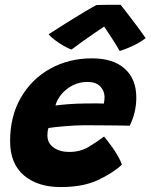

<svg xmlns="http://www.w3.org/2000/svg" viewBox="-20 -775 626 798"><path d="M486.5 -90.5Q449.5 -56 387.5 -26.8Q325.5 2.5 232 2.5Q136.5 2.5 79.2 -46.2Q22 -95 22 -188.5Q22 -292.5 67.2 -370Q112.5 -447.5 189.5 -490Q266.5 -532.5 362 -532.5Q450.5 -532.5 498.5 -489.5Q546.5 -446.5 546.5 -369.5Q546.5 -307 519 -252.5Q512.5 -253 487.8 -253.2Q463 -253.5 431.8 -253.8Q400.5 -254 372.5 -254.2Q344.5 -254.5 331 -254.5Q288.5 -254 246 -250.2Q203.5 -246.5 181.5 -243Q177 -231 177 -212.5Q177 -180 202.8 -161.8Q228.5 -143.5 267.5 -143.5Q313.5 -143.5 348.5 -164.5Q383.5 -185.5 412.5 -207.5Q415 -205 425 -192.2Q435 -179.5 447.8 -161.5Q460.5 -143.5 471.2 -124.5Q482 -105.5 486.5 -90.5ZM210.5 -336.5Q228 -339 261.8 -341.8Q295.5 -344.5 338 -345Q362.5 -345.5 384 -345.2Q405.5 -345 411.5 -344.5Q413 -351 413.8 -358.2Q414.5 -365.5 414.5 -373Q414 -397.5 396.5 -416Q379 -434.5 343 -434.5Q310.5 -434.5 282.8 -420.5Q255 -406.5 236 -384Q217 -361.5 210.5 -336.5ZM481.5 -755Q495.5 -737 514.8 -712.2Q534 -687.5 552.8 -662Q571.5 -636.5 585.5 -616.5Q561.5 -598 531.2 -584Q501 -570 477.5 -563Q462.5 -589.5 442.5 -620Q422.5 -650.5 413 -664.5Q399 -655.5 375 -639Q351 -622.5 324.5 -603.8Q298 -585 277 -569Q264.5 -573 245.8 -583.8Q227 -594.5 209.2 -607.8Q191.5 -621 182 -632.5Q218 -656 258 -681Q298 -706 331.5 -726Q365 -746 381 -754Q389.5 -754.5 409.5 -754.8Q429.5 -755 450 -755.2Q470.5 -755.5 481.5 -755Z"/></svg>

Font: Grandstander
Style: Bold Italic
Weight: 700
Italic angle: -15°
Designer: Tyler Finck
Foundry: Etcetera Type Co
Version: Version 1.200; ttfautohint (v1.8.3)